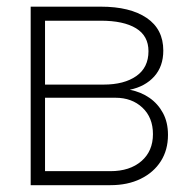

<svg xmlns="http://www.w3.org/2000/svg" viewBox="-20 -542 555 562"><path d="M69.8 0V-522.5H274.9Q360.8 -522.5 409.4 -489.5Q458 -456.5 458 -394Q458 -347.7 431.4 -318.1Q404.8 -288.6 359.9 -279.3Q392.6 -272.9 417.5 -255.6Q442.4 -238.3 457 -211.2Q471.7 -184.1 471.7 -147Q471.7 -103 450.7 -70.1Q429.7 -37.1 391.8 -18.6Q354 0 303.2 0ZM111.8 -41H303.2Q359.9 -41 393.8 -70.3Q427.7 -99.6 427.7 -149.4Q427.7 -197.8 397 -226.8Q366.2 -255.9 317.9 -255.9H111.8ZM111.8 -294.4H283.2Q343.3 -294.4 378.9 -319.3Q414.6 -344.2 414.6 -392.1Q414.6 -437 378.2 -459.2Q341.8 -481.4 274.9 -481.4H111.8Z"/></svg>

Font: Inter 28pt ExtraLight
Style: Regular
Weight: 250
Designer: Rasmus Andersson
Foundry: rsms
Version: Version 4.001;git-66647c0bb